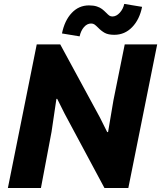

<svg xmlns="http://www.w3.org/2000/svg" viewBox="-20 -942 808 962"><path d="M164.1 -719.7H281.7L480.5 -353.5L517.1 -280.3H521.5L548.3 -439L605 -719.7H767.6L623 0H503.4L304.2 -371.6L266.6 -446.8H262.7L238.3 -281.7L185.1 0H19.5ZM425.8 -915Q448.7 -915 465.1 -909.7Q481.4 -904.3 491.2 -896.7Q501 -889.2 512.2 -877.9Q521.5 -868.2 527.8 -863.8Q534.2 -859.4 543 -859.4Q563 -859.4 580.1 -878.2Q597.2 -897 602.5 -922.4L691.9 -907.7Q679.2 -844.2 642.1 -805.9Q605 -767.6 552.7 -767.6Q522.5 -767.6 505.1 -777.1Q487.8 -786.6 471.2 -803.7Q460 -814.9 453.1 -819.6Q446.3 -824.2 436.5 -824.2Q416.5 -824.2 400.9 -806.4Q385.3 -788.6 378.9 -759.8L290.5 -774.4Q303.7 -839.4 339.4 -877.2Q375 -915 425.8 -915Z"/></svg>

Font: Reddit Sans Vanilla ExtraBold
Style: Italic
Weight: 800
Italic angle: -11.25°
Designer: Stephen Hutchings
Version: Version 1.013